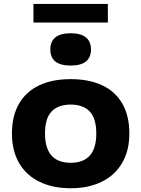

<svg xmlns="http://www.w3.org/2000/svg" viewBox="-20 -966 734 996"><path d="M42 -273.5Q42 -364 78.2 -427.2Q114.5 -490.5 182.8 -523Q251 -555.5 346.5 -555.5Q442.5 -555.5 510.8 -523.2Q579 -491 615 -427.8Q651 -364.5 651 -273.5Q651 -184 613.2 -120Q575.5 -56 507 -22.8Q438.5 10.5 346.5 10.5Q254.5 10.5 185.8 -22.5Q117 -55.5 79.5 -119.5Q42 -183.5 42 -273.5ZM479.5 -273Q479.5 -351.5 445.5 -387.5Q411.5 -423.5 346.5 -423.5Q281.5 -423.5 247.5 -387.5Q213.5 -351.5 213.5 -274Q213.5 -121.5 346.5 -121.5Q479.5 -121.5 479.5 -273ZM241 -709.5Q241 -750.5 267.2 -772Q293.5 -793.5 346.5 -793.5Q399.5 -793.5 425.8 -772Q452 -750.5 452 -709.5Q452 -626 346.5 -626Q241 -626 241 -709.5ZM153.5 -849V-945.5H539.5V-849Z"/></svg>

Font: Encode Sans Expanded
Style: Bold
Weight: 700
Width: 7
Designer: Multiple Designers
Foundry: Impallari Type
Version: Version 2.000